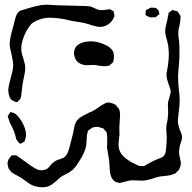

<svg xmlns="http://www.w3.org/2000/svg" viewBox="-20 -732 812 813"><path d="M25 -313 20 -323Q15 -338 15 -350Q15 -363 25 -401Q26 -404 31 -423Q36 -442 36 -458Q36 -468 29 -501Q21 -531 21 -546Q21 -564 31 -602Q33 -608 38 -627Q40 -634 43 -647.5Q46 -661 51 -671Q56 -681 66 -687L77 -690L106 -699Q143 -709 152 -710Q170 -712 179 -712Q191 -712 213 -710L246 -709L321 -707Q347 -707 360 -705Q367 -704 379 -698Q390 -692 401 -690Q404 -689 410 -689Q418 -689 430 -691Q433 -691 437 -692Q441 -693 444 -693Q448 -692 451 -690Q454 -688 456 -687Q461 -685 461 -684Q462 -683 462 -678Q465 -666 465 -664L460 -654Q453 -639 440 -630Q423 -618 404 -618Q390 -618 360 -628Q352 -631 336 -635Q331 -636 281 -644Q233 -657 191 -657Q175 -657 163 -654Q132 -647 113 -631Q104 -621 92 -601Q70 -559 70 -526Q70 -509 79 -484Q87 -458 87 -445Q87 -430 82.5 -410.5Q78 -391 77 -384Q75 -375 73 -353L70 -330Q70 -328 69 -322.5Q68 -317 66 -314Q65 -311 61.5 -308Q58 -305 57 -304Q55 -300 53 -300H52Q46 -300 40 -303Q38 -304 32.5 -307Q27 -310 25 -313ZM654 -678 655 -672Q654 -671 651 -669Q648 -667 647 -666Q645 -665 643 -662.5Q641 -660 638 -659Q637 -658 634 -658.5Q631 -659 630 -659Q627 -659 622.5 -658.5Q618 -658 615 -659Q614 -659 608 -662Q606 -663 601.5 -665Q597 -667 596 -669V-671L597 -680Q597 -687 598 -689Q599 -690 603 -691.5Q607 -693 608 -694Q610 -695 612.5 -696.5Q615 -698 617 -699Q620 -700 624.5 -699.5Q629 -699 631 -699H639Q644 -696 651 -688ZM739 -77Q740 -70 743.5 -56.5Q747 -43 745 -33Q745 -30 743.5 -26.5Q742 -23 741 -21L738 -13Q738 -13 730 -5L723 2Q721 3 713 6Q701 11 684.5 12.5Q668 14 659 15Q642 18 627 24Q623 25 609 29Q595 33 583 33Q573 33 557.5 32Q542 31 531 32Q523 34 514.5 36Q506 38 498 40Q489 43 487 43Q485 43 483.5 42Q482 41 479 41Q476 40 473 39Q470 38 467 37Q463 34 459 29.5Q455 25 453 21Q452 19 449 11Q445 0 444.5 -17Q444 -34 443 -43Q442 -57 438 -78Q434 -98 433 -108L434 -126V-144Q434 -156 433 -162L431 -173Q431 -173 425 -179Q423 -181 421 -184Q419 -187 416 -189Q412 -191 407 -191Q405 -192 400.5 -193.5Q396 -195 394 -195Q380 -195 372 -192Q372 -192 363 -186Q361 -184 358.5 -183Q356 -182 354 -180Q352 -178 350 -168Q347 -159 347 -139L345 -117Q342 -99 334 -82Q326 -65 312 -44Q298 -20 280 -7Q274 -2 262.5 3.5Q251 9 243 14Q232 21 220 33Q202 49 191 54Q178 61 159 61Q143 61 126 56Q110 51 88 34Q82 29 70 21Q62 16 50 10Q38 4 31 -1Q28 -3 24 -9Q18 -16 17 -17Q16 -19 15 -23Q14 -27 14 -29Q12 -33 12 -38Q12 -50 17 -58Q18 -61 20.5 -63Q23 -65 24 -67Q25 -68 26.5 -70.5Q28 -73 30 -74Q31 -75 32.5 -74.5Q34 -74 35 -74Q37 -74 41.5 -74.5Q46 -75 49 -74Q51 -74 55 -70Q65 -64 75 -56Q88 -46 114 -28Q135 -15 141 -13Q151 -11 155 -11Q171 -11 182 -19Q185 -21 186.5 -23.5Q188 -26 189 -27Q204 -44 212 -49Q218 -53 227.5 -56Q237 -59 242 -61Q244 -62 247 -63Q250 -64 252 -66Q260 -72 264.5 -81Q269 -90 271.5 -99Q274 -108 275 -111Q288 -162 290 -170Q291 -175 293.5 -189.5Q296 -204 301 -214Q308 -227 321 -235.5Q334 -244 355 -254Q374 -261 385 -269Q393 -274 402.5 -281Q412 -288 419 -291Q427 -296 428 -296Q434 -298 439 -298Q446 -298 450 -296Q460 -294 470 -288Q472 -285 474 -283Q476 -281 477 -279Q482 -274 483 -272Q485 -269 486.5 -262.5Q488 -256 488 -251Q489 -242 487.5 -228.5Q486 -215 486 -206Q485 -192 485.5 -181Q486 -170 486 -162Q485 -154 483.5 -141Q482 -128 482 -120Q482 -109 485 -98Q497 -63 553 -37Q563 -31 569 -30Q573 -29 582 -29Q584 -29 586 -28.5Q588 -28 590 -29Q592 -29 594 -30.5Q596 -32 597 -33L613 -42Q625 -49 649 -59Q663 -64 667 -66Q671 -69 674.5 -73.5Q678 -78 680 -83L682 -91Q684 -105 684 -110Q686 -138 686 -151Q686 -161 685 -170.5Q684 -180 684 -190Q684 -200 688 -218Q689 -222 690 -227.5Q691 -233 691 -241Q692 -246 692 -255L691 -285Q691 -299 693 -305Q695 -313 699 -325Q703 -337 703 -347Q703 -348 700 -357Q696 -371 693 -378Q685 -402 685 -414Q685 -423 687.5 -434.5Q690 -446 691 -453Q695 -485 695 -501Q695 -512 693 -532Q692 -542 690 -549.5Q688 -557 687 -562Q684 -571 680 -591Q678 -606 683 -624.5Q688 -643 689 -650Q691 -664 693 -669Q693 -675 694 -677Q695 -679 698.5 -681Q702 -683 703 -684L710 -690Q713 -690 719 -687Q721 -686 725.5 -685.5Q730 -685 732 -684L735 -679Q742 -669 744 -665Q745 -663 744.5 -659Q744 -655 744 -653Q744 -642 740 -624Q735 -607 735 -594Q735 -577 738 -560Q740 -532 740 -515Q740 -492 738 -460Q734 -426 734 -407Q734 -391 735 -378.5Q736 -366 737 -357Q741 -323 741 -306Q741 -291 737 -259Q734 -235 734 -233L733 -220Q733 -209 738 -192Q740 -185 745.5 -172.5Q751 -160 751 -151Q751 -143 747 -131.5Q743 -120 742 -117Q737 -93 739 -77ZM462 -486Q462 -484 461 -478Q460 -472 458 -468Q456 -465 453.5 -463.5Q451 -462 450 -461Q444 -454 442 -454Q440 -453 435.5 -453Q431 -453 429 -452Q421 -451 411 -452.5Q401 -454 397 -454Q387 -457 376 -457L347 -456Q330 -456 315.5 -465Q301 -474 297 -489Q293 -499 293 -506Q293 -515 297 -525Q301 -535 308 -540Q316 -548 336 -554Q351 -557 366 -557Q393 -557 424 -543Q455 -529 461 -507Q464 -491 462 -486ZM33 -190Q30 -196 24.5 -207.5Q19 -219 17 -227Q16 -230 14.5 -233.5Q13 -237 13 -241L18 -248Q23 -257 24 -257Q25 -258 27 -257Q29 -256 30 -256L40 -253Q45 -251 55 -241Q73 -221 83 -195Q90 -178 90 -161Q90 -152 87 -143Q87 -142 85.5 -137.5Q84 -133 83 -132Q80 -130 78 -129Q76 -128 75 -128Q74 -127 70 -125Q66 -123 65 -123Q65 -123 61 -127Q53 -135 49 -142Q41 -176 33 -190Z"/></svg>

Font: Rubik-Burned
Style: Regular
Weight: 400
Designer: NaN (generative design), Hubert & Fischer (Rubik source font outlines)
Foundry: NaN, Hubert & Fischer
Version: Version 1.000